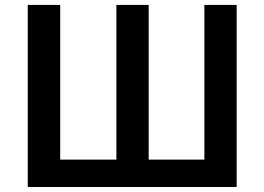

<svg xmlns="http://www.w3.org/2000/svg" viewBox="-20 -747 1056 767"><path d="M220.5 -727.3V-109.4H445V-727.3H573.9V-109.4H796.5V-727.3H925.4V0H90.9V-727.3Z"/></svg>

Font: Interop SemBd
Style: Regular
Weight: 600
Designer: Rasmus Andersson, Google, Jang Haemin
Foundry: jhaemin
Version: Version 1.008